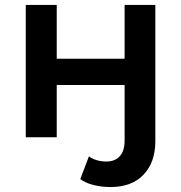

<svg xmlns="http://www.w3.org/2000/svg" viewBox="-20 -554 732 775"><path d="M304 169 339 77Q368 98 409 98Q444 98 463.5 76.5Q483 55 483 13V-211H209V0H84V-534H209V-317H483V-534H607V16Q607 101 559.5 151Q512 201 426 201Q390 201 358 193Q326 185 304 169Z"/></svg>

Font: APTA Sans SemiBold
Style: Bold
Weight: 600
Version: Version 7.200